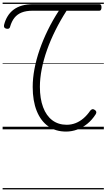

<svg xmlns="http://www.w3.org/2000/svg" viewBox="-20 -989 814 1468"><path d="M485 17Q405 17 348 -24Q291 -65 260.5 -141.5Q230 -218 230 -324Q230 -390 243.5 -462Q257 -534 283 -609Q309 -684 346 -759.5Q383 -835 430 -907H229Q180 -907 146 -893.5Q112 -880 90.5 -853Q69 -826 57 -784Q55 -774 47.5 -770.5Q40 -767 27 -770Q16 -773 12.5 -780Q9 -787 11 -798Q20 -835 38.5 -865Q57 -895 84.5 -915.5Q112 -936 149 -946.5Q186 -957 233 -957H740Q748 -957 752 -951.5Q756 -946 756 -933Q756 -921 752 -914Q748 -907 740 -907H489Q442 -834 404 -758Q366 -682 339.5 -607Q313 -532 299 -460.5Q285 -389 285 -325Q285 -235 309.5 -169.5Q334 -104 380 -69.5Q426 -35 490 -35Q525 -35 557.5 -47.5Q590 -60 618.5 -84.5Q647 -109 670 -143Q678 -152 686 -154Q694 -156 704 -149Q714 -143 716 -134.5Q718 -126 712 -116Q684 -72 647.5 -42.5Q611 -13 569.5 2Q528 17 485 17ZM0 449H774V459H0ZM0 -20H774V0H0ZM0 -505H774V-500H0ZM0 -969H774V-959H0Z"/></svg>

Font: Playwrite IT Trad Guides
Style: Regular
Weight: 400
Designer: Veronika Burian, José Scaglione
Foundry: TypeTogether
Version: Version 1.003